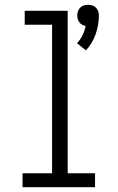

<svg xmlns="http://www.w3.org/2000/svg" viewBox="-20 -780 490 800"><path d="M338 -570 301 -600Q315 -615 324 -633.5Q333 -652 337 -672Q330 -673 323 -676.5Q316 -680 311 -686.5Q306 -693 304 -700.5Q302 -708 302 -716Q302 -725 305 -733.5Q308 -742 314.5 -748.5Q321 -755 329.5 -757.5Q338 -760 347 -760Q356 -760 364.5 -757.5Q373 -755 379.5 -748.5Q386 -742 389 -733.5Q392 -725 392 -716Q392 -676 378.5 -637.5Q365 -599 338 -570ZM74 0V-58H197V-677H83V-735H262V-58H376V0Z"/></svg>

Font: Iosevka Etoile Light
Style: Regular
Weight: 300
Designer: Belleve Invis
Foundry: Belleve Invis
Version: Version 25.0.1; ttfautohint (v1.8.4)